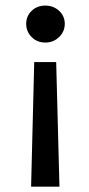

<svg xmlns="http://www.w3.org/2000/svg" viewBox="-20 -674 327 704"><path d="M146 -653.5Q176 -653.5 196.8 -634.2Q217.5 -615 217.5 -586.5Q217.5 -558.5 196.8 -538.2Q176 -518 146 -518Q116 -518 96 -538.2Q76 -558.5 76 -586.5Q76 -615 96 -634.2Q116 -653.5 146 -653.5ZM186 -446.5 198 10.5H94L105.5 -446.5Z"/></svg>

Font: Betinya Sans Medium
Style: Regular
Weight: 500
Designer: Jonathan Pinhorn
Version: Version 2.001;December 9, 2019;FontCreator 12.0.0.2547 64-bi